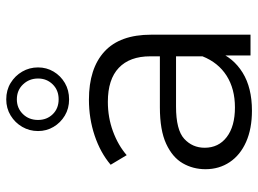

<svg xmlns="http://www.w3.org/2000/svg" viewBox="-128 -714 846 630"><g transform="rotate(-90 295.0 -399.0)"><path d="M428 0V-115.6L425.2 -135.5V-328.9Q425.2 -396.3 387.4 -432.2Q349.7 -468.1 275.9 -468.1Q224.7 -468.1 179 -451.3Q133.2 -434.4 100.9 -406.3L69.4 -458.9Q109.2 -492.7 165.3 -511.5Q221.4 -530.2 282.8 -530.2Q385.3 -530.2 440.7 -479.4Q496.2 -428.6 496.2 -326V0ZM246.9 4.7Q187.7 4.7 144.5 -14.4Q101.2 -33.6 78 -68.3Q54.8 -103 54.8 -147.7Q54.8 -188.6 74.3 -222.4Q93.8 -256.2 138.3 -276.8Q182.8 -297.4 258.1 -297.4H439V-244.4H260.5Q183.8 -244.4 154.5 -217.5Q125.2 -190.5 125.2 -150.4Q125.2 -104.8 160.3 -78Q195.4 -51.1 257.6 -51.1Q318.5 -51.1 361.6 -78.5Q404.7 -106 425.2 -157.6L440.8 -108.9Q421 -56.6 371.6 -25.9Q322.2 4.7 246.9 4.7ZM283.9 -595.3Q254.1 -595.3 230.7 -609.3Q207.3 -623.3 193.7 -646.3Q180 -669.2 180 -697.2Q180 -725.4 193.7 -749Q207.4 -772.7 231 -787.1Q254.7 -801.5 283.9 -801.5Q314.3 -801.5 337.8 -787.1Q361.4 -772.7 375.1 -749Q388.8 -725.4 388.8 -697.2Q388.8 -669.2 375.1 -646.2Q361.4 -623.1 337.8 -609.2Q314.2 -595.3 283.9 -595.3ZM284.1 -629.6Q314.2 -629.6 333.3 -649.2Q352.4 -668.8 352.4 -696.9Q352.4 -726.1 333.1 -746.4Q313.9 -766.7 283.9 -766.7Q255.2 -766.7 235.8 -746.9Q216.4 -727.1 216.4 -697.2Q216.4 -668.3 235.2 -649Q254 -629.6 284.1 -629.6Z"/></g></svg>

Font: Montserrat Thin
Style: Regular
Weight: 100
Designer: Julieta Ulanovsky
Foundry: Julieta Ulanovsky
Version: Version 9.000